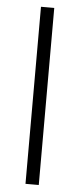

<svg xmlns="http://www.w3.org/2000/svg" viewBox="-54 -790 342 821"><g transform="rotate(5 116.5 -380.0)"><path d="M145 0H88V-760H145Z"/></g></svg>

Font: Noto Sans Lao UI Light
Style: Regular
Weight: 300
Designer: Monotype Design Team
Foundry: Monotype Imaging Inc.
Version: Version 2.000; ttfautohint (v1.8.4.7-5d5b)